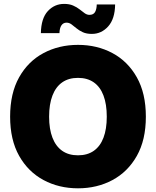

<svg xmlns="http://www.w3.org/2000/svg" viewBox="-20 -971 812 1000"><path d="M386.2 9.8Q287.1 9.8 206.8 -33.2Q126.5 -76.2 79.6 -159.4Q32.7 -242.7 32.7 -363.3Q32.7 -484.9 79.6 -568.4Q126.5 -651.9 206.8 -694.6Q287.1 -737.3 386.2 -737.3Q485.4 -737.3 565.4 -694.6Q645.5 -651.9 692.6 -568.4Q739.7 -484.9 739.7 -363.3Q739.7 -242.2 692.6 -158.9Q645.5 -75.7 565.4 -33Q485.4 9.8 386.2 9.8ZM386.2 -162.1Q435.1 -162.1 468.5 -185.5Q502 -209 519 -253.9Q536.1 -298.8 536.1 -363.3Q536.1 -428.2 519 -473.4Q502 -518.6 468.5 -542Q435.1 -565.4 386.2 -565.4Q337.4 -565.4 304 -542Q270.5 -518.6 253.2 -473.4Q235.8 -428.2 235.8 -363.3Q235.8 -298.8 253.2 -253.9Q270.5 -209 304 -185.5Q337.4 -162.1 386.2 -162.1ZM458.5 -794.4Q430.7 -794.4 411.4 -803.2Q392.1 -812 378.2 -823.7Q364.3 -835.4 352.3 -844.2Q340.3 -853 326.7 -853Q309.6 -853 300 -839.1Q290.5 -825.2 289.6 -798.3H192.9Q194.3 -875.5 229 -913.1Q263.7 -950.7 314 -950.7Q341.3 -950.7 360.8 -942.1Q380.4 -933.6 394.8 -922.1Q409.2 -910.6 421.1 -902.1Q433.1 -893.6 445.8 -893.6Q466.3 -893.6 474.9 -908Q483.4 -922.4 483.9 -947.8H579.6Q578.6 -872.6 543.5 -833.5Q508.3 -794.4 458.5 -794.4Z"/></svg>

Font: Inter 16pt Black
Style: Regular
Weight: 900
Version: Version 4.001;git-66647c0bb